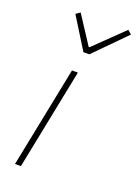

<svg xmlns="http://www.w3.org/2000/svg" viewBox="-141 -794 614 855"><g transform="rotate(20 166.0 -367.0)"><path d="M44 0H72L168 -478H140ZM160 -572H188L332 -718L314 -734L178 -602H174L88 -734L68 -720Z"/></g></svg>

Font: Source Sans Pro ExtraLight
Style: Italic
Weight: 200
Italic angle: -11°
Designer: Paul D. Hunt
Foundry: Adobe Systems Incorporated
Version: Version 3.006;hotconv 1.0.111;makeotfexe 2.5.65597